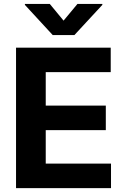

<svg xmlns="http://www.w3.org/2000/svg" viewBox="-20 -974 652 994"><path d="M554.7 0H63V-727.1H553.2V-600.6H216.8V-427.2H527.8V-300.3H216.8V-127H554.7ZM108.9 -953.6H237.8L309.1 -867.2L380.9 -953.6H509.8V-948.7L365.2 -792.5H252.9L108.9 -948.7Z"/></svg>

Font: My Font
Style: Bold
Weight: 500
Designer: Rasmus Andersson
Foundry: rsms
Version: Version 0.001